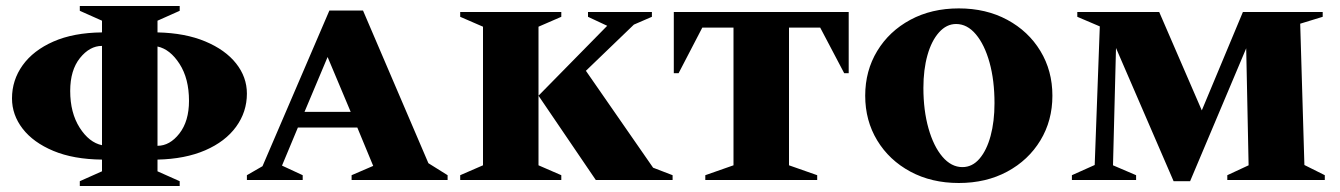

<svg xmlns="http://www.w3.org/2000/svg" viewBox="-20 -600 4466 640"><path d="M246 20V4L320 -29V-68Q225 -69 158 -97Q91 -125 55.5 -171Q20 -217 20 -272Q20 -333 55.5 -382.5Q91 -432 158 -461.5Q225 -491 320 -492V-531L246 -564V-580H579V-564L505 -531V-492Q597 -490 664 -462Q731 -434 767 -388.5Q803 -343 803 -288Q803 -227 767 -177.5Q731 -128 664 -99Q597 -70 505 -68V-29L579 4V20ZM320 -447Q279 -447 246.5 -406.5Q214 -366 214 -297Q214 -224 245.5 -174.5Q277 -125 320 -116ZM610 -264Q610 -338 578.5 -387Q547 -436 505 -445V-114Q546 -114 578 -155Q610 -196 610 -264Z M803 0V-16L855 -46L1078 -565H1190L1408 -56L1472 -16V0H1152V-16L1224 -47L1171 -175H973L920 -48L989 -16V0ZM995 -227H1149L1072 -410Z M1514 0V-16L1590 -49V-511L1514 -544V-560H1851V-544L1775 -511V-49L1851 -16V0ZM1966 0 1775 -281 2004 -514 1940 -544V-560H2153V-544L2093 -518L1933 -364L2157 -41L2222 -16V0Z M2331 0V-16L2425 -49V-508H2321L2242 -356H2226V-560H2809V-356H2794L2714 -508H2610V-49L2704 -16V0Z M3176 10Q3085 10 3014.5 -28Q2944 -66 2904 -132Q2864 -198 2864 -281Q2864 -364 2904 -430Q2944 -496 3014.5 -534Q3085 -572 3176 -572Q3267 -572 3337.5 -534Q3408 -496 3448 -430Q3488 -364 3488 -281Q3488 -198 3448 -132Q3408 -66 3337.5 -28Q3267 10 3176 10ZM3188 -43Q3221 -43 3245 -71Q3269 -99 3282 -147Q3295 -195 3295 -256Q3295 -332 3278.5 -391.5Q3262 -451 3233 -485.5Q3204 -520 3167 -520Q3135 -520 3110 -492Q3085 -464 3071.5 -416Q3058 -368 3058 -307Q3058 -232 3075 -172Q3092 -112 3121.5 -77.5Q3151 -43 3188 -43Z M3553 0V-16L3629 -50L3646 -512L3571 -544V-560H3844L3986 -232L4123 -560H4389V-544L4314 -521L4328 -50L4396 -16V0H4071V-16L4142 -49L4134 -439L3947 4H3892L3700 -440L3690 -49L3767 -16V0Z"/></svg>

Font: Spectral SC ExtraBold
Style: Regular
Weight: 800
Designer: Jean-Baptiste Levee
Foundry: Production Type
Version: Version 2.001